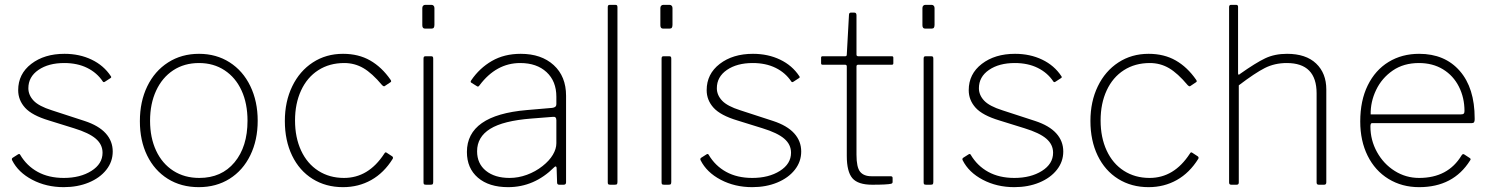

<svg xmlns="http://www.w3.org/2000/svg" viewBox="-20 -762 6152 792"><path d="M245 -502Q180 -502 138.5 -473.5Q97 -445 97 -398Q97 -370 118.5 -347Q140 -324 194 -307L329 -263Q387 -244 416 -212Q445 -180 445 -137Q445 -95 418.5 -61.5Q392 -28 346 -9Q300 10 243 10Q171 10 113 -20.5Q55 -51 30 -101Q27 -107 32 -111L54 -125Q60 -129 63 -124Q90 -78 135.5 -53Q181 -28 243 -28Q311 -28 357 -57Q403 -86 403 -132Q403 -166 375 -190Q347 -214 285 -233L182 -265Q112 -286 83.5 -317.5Q55 -349 55 -390Q55 -457 109 -498.5Q163 -540 246 -540Q308 -540 358 -516Q408 -492 437 -448Q441 -443 436 -440L413 -425Q407 -421 404 -426Q380 -462 339.5 -482Q299 -502 245 -502Z M557 -262Q557 -343 587.5 -406Q618 -469 673.5 -504.5Q729 -540 801 -540Q872 -540 927 -505Q982 -470 1012.5 -407Q1043 -344 1043 -264Q1043 -184 1012.5 -121.5Q982 -59 927 -24.5Q872 10 800 10Q727 10 672 -24.5Q617 -59 587 -120.5Q557 -182 557 -262ZM1001 -264Q1001 -335 976.5 -388.5Q952 -442 906.5 -472Q861 -502 801 -502Q740 -502 694.5 -472Q649 -442 624 -388Q599 -334 599 -264Q599 -194 624 -140.5Q649 -87 695 -57.5Q741 -28 802 -28Q894 -28 947.5 -92.5Q1001 -157 1001 -264Z M1591 -433Q1596 -426 1591 -423L1567 -407Q1566 -406 1564 -406Q1561 -406 1556 -411Q1515 -460 1479 -481Q1443 -502 1400 -502Q1339 -502 1293 -472.5Q1247 -443 1222 -389Q1197 -335 1197 -265Q1197 -195 1222 -141Q1247 -87 1293 -57.5Q1339 -28 1399 -28Q1500 -28 1565 -128Q1568 -133 1570 -133.5Q1572 -134 1575 -132L1598 -117Q1603 -113 1600 -107Q1564 -49 1511.5 -19.5Q1459 10 1395 10Q1324 10 1269.5 -24Q1215 -58 1185 -120Q1155 -182 1155 -263Q1155 -343 1185.5 -406Q1216 -469 1270.5 -504.5Q1325 -540 1395 -540Q1459 -540 1507 -512.5Q1555 -485 1591 -433Z M1772 -660Q1772 -652 1769.5 -648Q1767 -644 1760 -644H1733Q1722 -644 1722 -658V-729Q1722 -735 1725.5 -738.5Q1729 -742 1734 -742H1760Q1765 -742 1768.5 -738.5Q1772 -735 1772 -729ZM1767 -12Q1767 -5 1765 -2.5Q1763 0 1755 0H1738Q1731 0 1729 -2Q1727 -4 1727 -10V-520Q1727 -526 1729 -528Q1731 -530 1736 -530H1758Q1763 -530 1765 -528Q1767 -526 1767 -520Z M2076 10Q1997 10 1951.5 -29Q1906 -68 1906 -135Q1906 -287 2153 -308L2258 -317Q2275 -319 2275 -332V-363Q2275 -427 2234.5 -464.5Q2194 -502 2126 -502Q2027 -502 1958 -410Q1956 -407 1953.5 -405.5Q1951 -404 1948 -406L1924 -421Q1919 -424 1924 -431Q1958 -481 2009 -510.5Q2060 -540 2128 -540Q2213 -540 2264 -493.5Q2315 -447 2315 -367V-10Q2315 0 2305 0H2287Q2278 0 2278 -9L2276 -70Q2275 -75 2272.5 -75.5Q2270 -76 2266 -72Q2184 10 2076 10ZM2261 -280 2172 -273Q2056 -264 2002 -230.5Q1948 -197 1948 -138Q1948 -87 1984.5 -57.5Q2021 -28 2082 -28Q2118 -28 2153.5 -41Q2189 -54 2218 -77Q2246 -99 2260.5 -123.5Q2275 -148 2275 -171V-266Q2275 -282 2261 -280Z M2527 -12Q2527 -5 2525 -2.5Q2523 0 2515 0H2498Q2491 0 2489 -2Q2487 -4 2487 -10V-732Q2487 -738 2489 -740Q2491 -742 2496 -742H2518Q2523 -742 2525 -740Q2527 -738 2527 -732Z M2754 -660Q2754 -652 2751.5 -648Q2749 -644 2742 -644H2715Q2704 -644 2704 -658V-729Q2704 -735 2707.5 -738.5Q2711 -742 2716 -742H2742Q2747 -742 2750.5 -738.5Q2754 -735 2754 -729ZM2749 -12Q2749 -5 2747 -2.5Q2745 0 2737 0H2720Q2713 0 2711 -2Q2709 -4 2709 -10V-520Q2709 -526 2711 -528Q2713 -530 2718 -530H2740Q2745 -530 2747 -528Q2749 -526 2749 -520Z M3085 -502Q3020 -502 2978.5 -473.5Q2937 -445 2937 -398Q2937 -370 2958.5 -347Q2980 -324 3034 -307L3169 -263Q3227 -244 3256 -212Q3285 -180 3285 -137Q3285 -95 3258.5 -61.5Q3232 -28 3186 -9Q3140 10 3083 10Q3011 10 2953 -20.5Q2895 -51 2870 -101Q2867 -107 2872 -111L2894 -125Q2900 -129 2903 -124Q2930 -78 2975.5 -53Q3021 -28 3083 -28Q3151 -28 3197 -57Q3243 -86 3243 -132Q3243 -166 3215 -190Q3187 -214 3125 -233L3022 -265Q2952 -286 2923.5 -317.5Q2895 -349 2895 -390Q2895 -457 2949 -498.5Q3003 -540 3086 -540Q3148 -540 3198 -516Q3248 -492 3277 -448Q3281 -443 3276 -440L3253 -425Q3247 -421 3244 -426Q3220 -462 3179.5 -482Q3139 -502 3085 -502Z M3520 -495Q3513 -495 3513 -488V-124Q3513 -72 3528 -53.5Q3543 -35 3575 -35H3654Q3662 -35 3662 -28V-11Q3662 -6 3656 -4Q3639 0 3578 0Q3519 0 3496 -27Q3473 -54 3473 -119V-488Q3473 -495 3466 -495H3373Q3367 -495 3367 -501V-524Q3367 -530 3373 -530H3467Q3473 -530 3473 -537L3482 -700Q3482 -710 3490 -710H3504Q3513 -710 3513 -699V-537Q3513 -530 3520 -530H3659Q3665 -530 3665 -524V-501Q3665 -495 3659 -495Z M3835 -660Q3835 -652 3832.5 -648Q3830 -644 3823 -644H3796Q3785 -644 3785 -658V-729Q3785 -735 3788.5 -738.5Q3792 -742 3797 -742H3823Q3828 -742 3831.5 -738.5Q3835 -735 3835 -729ZM3830 -12Q3830 -5 3828 -2.5Q3826 0 3818 0H3801Q3794 0 3792 -2Q3790 -4 3790 -10V-520Q3790 -526 3792 -528Q3794 -530 3799 -530H3821Q3826 -530 3828 -528Q3830 -526 3830 -520Z M4166 -502Q4101 -502 4059.5 -473.5Q4018 -445 4018 -398Q4018 -370 4039.5 -347Q4061 -324 4115 -307L4250 -263Q4308 -244 4337 -212Q4366 -180 4366 -137Q4366 -95 4339.5 -61.5Q4313 -28 4267 -9Q4221 10 4164 10Q4092 10 4034 -20.5Q3976 -51 3951 -101Q3948 -107 3953 -111L3975 -125Q3981 -129 3984 -124Q4011 -78 4056.5 -53Q4102 -28 4164 -28Q4232 -28 4278 -57Q4324 -86 4324 -132Q4324 -166 4296 -190Q4268 -214 4206 -233L4103 -265Q4033 -286 4004.5 -317.5Q3976 -349 3976 -390Q3976 -457 4030 -498.5Q4084 -540 4167 -540Q4229 -540 4279 -516Q4329 -492 4358 -448Q4362 -443 4357 -440L4334 -425Q4328 -421 4325 -426Q4301 -462 4260.5 -482Q4220 -502 4166 -502Z M4914 -433Q4919 -426 4914 -423L4890 -407Q4889 -406 4887 -406Q4884 -406 4879 -411Q4838 -460 4802 -481Q4766 -502 4723 -502Q4662 -502 4616 -472.5Q4570 -443 4545 -389Q4520 -335 4520 -265Q4520 -195 4545 -141Q4570 -87 4616 -57.5Q4662 -28 4722 -28Q4823 -28 4888 -128Q4891 -133 4893 -133.5Q4895 -134 4898 -132L4921 -117Q4926 -113 4923 -107Q4887 -49 4834.5 -19.5Q4782 10 4718 10Q4647 10 4592.5 -24Q4538 -58 4508 -120Q4478 -182 4478 -263Q4478 -343 4508.5 -406Q4539 -469 4593.5 -504.5Q4648 -540 4718 -540Q4782 -540 4830 -512.5Q4878 -485 4914 -433Z M5050 -9V-733Q5050 -742 5058 -742H5079Q5087 -742 5087 -734V-460Q5087 -455 5089 -454Q5091 -453 5095 -457Q5160 -503 5199 -521.5Q5238 -540 5289 -540Q5367 -540 5409 -500Q5451 -460 5451 -393V-10Q5451 0 5442 0H5420Q5411 0 5411 -9V-377Q5411 -502 5288 -502Q5238 -502 5197.5 -481.5Q5157 -461 5090 -410V-9Q5090 0 5081 0H5059Q5050 0 5050 -9Z M5834 -28Q5953 -28 6009 -121Q6014 -129 6020 -125L6043 -110Q6049 -106 6044 -100Q5975 10 5834 10Q5763 10 5707.5 -24Q5652 -58 5621.5 -119.5Q5591 -181 5591 -261Q5591 -347 5622 -410Q5653 -473 5708 -506.5Q5763 -540 5834 -540Q5940 -540 6001.5 -469.5Q6063 -399 6063 -274V-269Q6063 -262 6060.5 -258Q6058 -254 6050 -254H5639Q5633 -254 5633 -240Q5633 -184 5660 -135Q5687 -86 5733 -57Q5779 -28 5834 -28ZM6004 -290Q6014 -290 6017.5 -293Q6021 -296 6021 -304Q6021 -359 5998 -404.5Q5975 -450 5932.5 -476Q5890 -502 5833 -502Q5770 -502 5725 -471Q5680 -440 5656.5 -391Q5633 -342 5634 -290Z"/></svg>

Font: Libre Franklin Thin
Style: Regular
Weight: 250
Designer: Pablo Impallari, Rodrigo Fuenzalida
Foundry: Impallari Type
Version: Version 1.002; ttfautohint (v1.5)